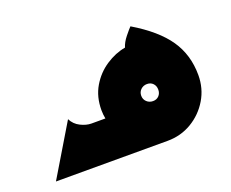

<svg xmlns="http://www.w3.org/2000/svg" viewBox="-75 -516 763 635"><g transform="rotate(-20 306.5 -199.0)"><path d="M25 0 133 -180Q143 -160 163 -150Q183 -140 201 -140H250Q247 -155 247 -170Q247 -217 268 -252.5Q289 -288 322.5 -310Q356 -332 391 -338Q396 -355 410.5 -373Q425 -391 432 -398Q514 -349 551 -295Q588 -241 588 -170Q588 -123 565 -84.5Q542 -46 503.5 -23Q465 0 418 0ZM418 -140Q431 -140 439 -148.5Q447 -157 447 -170Q447 -183 439 -191.5Q431 -200 418 -200Q405 -200 396 -191.5Q387 -183 387 -170Q387 -157 396 -148.5Q405 -140 418 -140Z"/></g></svg>

Font: Reem Kufi Ink
Style: Bold
Weight: 700
Designer: Khaled Hosny
Version: Version 1.002